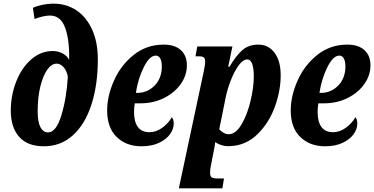

<svg xmlns="http://www.w3.org/2000/svg" viewBox="-20 -790 2046 1050"><path d="M39 -185Q39 -268 68.5 -343.5Q98 -419 150.5 -465Q203 -511 269 -511Q298 -511 323 -497.5Q348 -484 358 -462Q361 -567 337 -636Q313 -705 253 -705Q233 -705 209.5 -699Q186 -693 169 -686L160 -747Q177 -756 209.5 -763Q242 -770 273 -770Q342 -770 396.5 -734.5Q451 -699 483 -630Q515 -561 515 -465Q515 -326 480 -218Q445 -110 378.5 -50Q312 10 220 10Q130 10 84.5 -42Q39 -94 39 -185ZM351 -371Q345 -404 327.5 -423Q310 -442 290 -442Q262 -442 238.5 -409Q215 -376 200.5 -316.5Q186 -257 186 -182Q186 -123 201 -94.5Q216 -66 243 -66Q287 -66 315.5 -159Q344 -252 351 -371Z M566 -186Q566 -265 603.5 -349.5Q641 -434 711.5 -490Q782 -546 875 -546Q936 -546 969 -516Q1002 -486 1002 -433Q1002 -378 968.5 -330.5Q935 -283 877 -254Q819 -225 749 -225H717Q713 -199 713 -177Q713 -124 734 -95.5Q755 -67 797 -67Q834 -67 867 -91Q900 -115 920 -149Q930 -137 930 -113Q930 -85 910 -56.5Q890 -28 850 -9Q810 10 753 10Q671 10 618.5 -40.5Q566 -91 566 -186ZM730 -282Q787 -282 826 -322.5Q865 -363 865 -427Q865 -454 856.5 -470Q848 -486 832 -486Q798 -486 766.5 -423Q735 -360 723 -282Z M1094 -398Q1095 -405 1098.5 -422.5Q1102 -440 1102 -454Q1102 -470 1094.5 -476Q1087 -482 1068 -482H1049L1059 -536H1251L1228 -425H1235Q1271 -486 1305.5 -516Q1340 -546 1393 -546Q1448 -546 1481.5 -501.5Q1515 -457 1515 -378Q1515 -293 1482.5 -204.5Q1450 -116 1387 -55Q1324 6 1238 9Q1218 11 1196 5Q1174 -1 1157 -13Q1156 -9 1154.5 4.5Q1153 18 1149 35L1136 102Q1129 130 1129 155Q1129 174 1138 180Q1147 186 1169 186H1205L1196 240H958ZM1368 -373Q1368 -413 1359.5 -439Q1351 -465 1332 -465Q1309 -465 1285 -432Q1261 -399 1242.5 -351.5Q1224 -304 1215 -261L1179 -83Q1187 -73 1201.5 -64.5Q1216 -56 1231 -56Q1269 -56 1300.5 -109Q1332 -162 1350 -237.5Q1368 -313 1368 -373Z M1570 -186Q1570 -265 1607.5 -349.5Q1645 -434 1715.5 -490Q1786 -546 1879 -546Q1940 -546 1973 -516Q2006 -486 2006 -433Q2006 -378 1972.5 -330.5Q1939 -283 1881 -254Q1823 -225 1753 -225H1721Q1717 -199 1717 -177Q1717 -124 1738 -95.5Q1759 -67 1801 -67Q1838 -67 1871 -91Q1904 -115 1924 -149Q1934 -137 1934 -113Q1934 -85 1914 -56.5Q1894 -28 1854 -9Q1814 10 1757 10Q1675 10 1622.5 -40.5Q1570 -91 1570 -186ZM1734 -282Q1791 -282 1830 -322.5Q1869 -363 1869 -427Q1869 -454 1860.5 -470Q1852 -486 1836 -486Q1802 -486 1770.5 -423Q1739 -360 1727 -282Z"/></svg>

Font: Noto Serif CondExtraBold
Style: Italic
Weight: 800
Width: 3
Italic angle: -12°
Designer: Monotype Design Team
Foundry: Monotype Imaging Inc.
Version: Version 1.001